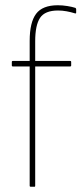

<svg xmlns="http://www.w3.org/2000/svg" viewBox="-20 -711 310 731"><path d="M97 0Q95 0 94 -1Q93 -2 93 -4V-458H29Q25 -458 25 -462V-475Q25 -479 29 -479H93V-555Q93 -626 117.5 -658.5Q142 -691 200 -691Q218 -691 236.5 -688Q255 -685 267 -681Q270 -679 270 -676V-663Q270 -659 266 -660Q250 -665 233.5 -668Q217 -671 201 -671Q151 -671 132.5 -643Q114 -615 114 -554V-479H247Q251 -479 251 -475V-462Q251 -458 247 -458H114V-4Q114 -2 113.5 -1Q113 0 111 0Z"/></svg>

Font: Sofia Sans Condensed Thin
Style: Regular
Weight: 250
Version: Version 4.100